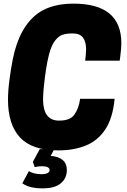

<svg xmlns="http://www.w3.org/2000/svg" viewBox="-20 -814 700 1057"><path d="M214 223Q141 223 103 195L139 128Q149 135 167.5 140Q186 145 206 145Q253 145 253 122Q253 102 212 101Q201 101 194 102Q187 103 181.5 104Q176 105 171 106L161 77L199 7H279L259 44Q348 52 348 122Q348 167 315 195Q282 223 214 223ZM300 14Q157 14 90.5 -57Q24 -128 24 -265Q24 -315 32.5 -378Q41 -441 50 -486Q86 -668 192 -743Q266 -794 385 -794Q648 -794 648 -576Q648 -547 642 -502L639 -480H449Q453 -514 454 -542Q454 -582 437.5 -606Q421 -630 379 -630Q330 -630 309 -615Q275 -592 257.5 -540Q240 -488 227 -387Q218 -319 217 -268Q217 -150 305 -150Q368 -150 390 -184Q414 -217 421 -270H611Q601 -164 560 -102Q519 -40 453 -13Q387 14 300 14Z"/></svg>

Font: Tanohe Sans ExtraBold
Style: Italic
Weight: 800
Designer: Village Type and Design LLC & Cristiano Sobral
Foundry: Cooper Hewitt Smithsonian Design Museum
Version: Version 1.00;September 29, 2021;FontCreator 13.0.0.2655 64-b